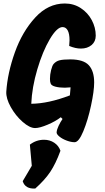

<svg xmlns="http://www.w3.org/2000/svg" viewBox="-20 -730 603 1099"><path d="M181 3Q150 3 109.5 -32.5Q69 -68 41.5 -117.5Q14 -167 16 -205Q23 -312 65 -430Q107 -548 181 -629Q255 -710 351 -710Q402 -710 442.5 -683.5Q483 -657 505.5 -614.5Q528 -572 528 -526Q528 -492 504 -472Q480 -452 443 -452Q412 -452 376 -467Q378 -491 378 -499Q378 -537 367.5 -556Q357 -575 338 -575Q306 -575 265 -505.5Q224 -436 193.5 -333Q163 -230 159 -136Q257 -137 380 -184L384 -230Q364 -228 351 -228Q320 -228 297 -234Q274 -240 270 -252Q266 -261 266 -279Q266 -303 272.5 -329Q279 -355 287 -364Q301 -380 321.5 -385Q342 -390 382 -390Q458 -390 488.5 -356.5Q519 -323 519 -258Q519 -209 501 -125.5Q483 -42 457 21Q431 84 407 84Q387 84 362.5 75Q338 66 321 52.5Q304 39 304 28Q305 12 315.5 -10Q326 -32 338 -49L328 -59Q299 -36 253 -16.5Q207 3 181 3ZM110 307 162 219 151 98Q187 70 232 70Q265 70 290.5 87Q316 104 326 133Q299 207 267.5 254Q236 301 182 349Q154 351 135.5 340.5Q117 330 110 307Z"/></svg>

Font: Mogra
Style: Regular
Weight: 400
Designer: Lipi Raval
Foundry: Lipi Raval
Version: Version 1.002;PS 1.002;hotconv 1.0.88;makeotf.lib2.5.647800;